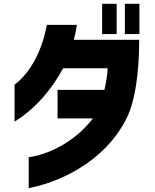

<svg xmlns="http://www.w3.org/2000/svg" viewBox="-20 -880 813 1004"><path d="M514 -702H590V-860H514ZM56 -244C158 -306 248 -407 310 -523H543C541 -486 535 -447 526 -410H281V-261H466C368 -133 225 -70 130 -58V104C340 62 557 -70 651 -281C682 -351 708 -485 708 -672H366C372 -693 379 -728 382 -750H225C201 -622 146 -506 56 -437ZM633 -702H709V-860H633Z"/></svg>

Font: コーポレート・ロゴ ver3 Bold
Style: Regular
Weight: 700
Designer: [KANA_main] LOGOTYPE.JP [Source Han Sans] Ryoko NISHIZUKA 西塚涼子 (kana, bopomofo & ideographs); Paul D. Hunt (Latin, Greek
Version: Version 12.001;FEAKit 1.0